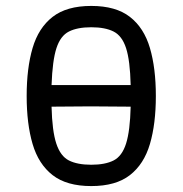

<svg xmlns="http://www.w3.org/2000/svg" viewBox="-20 -615 616 648"><path d="M288 13Q205 13 157.5 -24Q110 -61 90 -129Q70 -197 70 -291Q70 -385 90 -453Q110 -521 157.5 -558Q205 -595 288 -595Q371 -595 418.5 -558Q466 -521 486 -453Q506 -385 506 -291Q506 -197 486 -129Q466 -61 418.5 -24Q371 13 288 13ZM288 -523Q241 -523 212.5 -508.5Q184 -494 170.5 -452.5Q157 -411 154 -328H421Q419 -411 405.5 -452.5Q392 -494 363.5 -508.5Q335 -523 288 -523ZM288 -59Q335 -59 363.5 -73.5Q392 -88 405.5 -130.5Q419 -173 421 -255L286 -256L154 -255Q156 -173 170 -130.5Q184 -88 212.5 -73.5Q241 -59 288 -59Z"/></svg>

Font: Ruda
Style: Regular
Weight: 400
Designer: Mariela Monsalve and Angelina Sanchez
Foundry: Mariela Monsalve and Angelina Sanchez
Version: Version 2.000